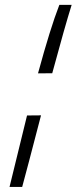

<svg xmlns="http://www.w3.org/2000/svg" viewBox="-20 -751 310 777"><path d="M191.4 -454.6 133.8 -454.1Q183.6 -637.2 220.2 -731.4H270Q242.7 -644.5 191.4 -454.6ZM89.4 -283.7 146 -284.2Q88.4 -62.5 69.8 5.4H18.6Q88.9 -282.7 89.4 -283.7Z"/></svg>

Font: Niconne
Style: Regular
Weight: 400
Designer: Vernon Adams
Foundry: Vernon Adams
Version: Version 1.002